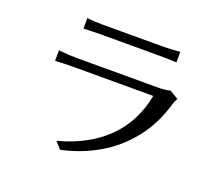

<svg xmlns="http://www.w3.org/2000/svg" viewBox="-129 -920 1258 1128"><g transform="rotate(20 500.0 -356.0)"><path d="M142.6 -445.3V-511.7Q210 -504.9 252.9 -504.9H754.9Q816.4 -504.9 838.9 -513.7L893.6 -481.4Q882.8 -459 877.9 -444.3Q839.8 -310.5 761.7 -211.9Q683.6 -113.3 577.1 -51.8Q470.7 9.8 348.6 35.2L310.5 -6.8Q497.1 -56.6 609.9 -168Q722.7 -279.3 754.9 -449.2H252.9Q201.2 -449.2 142.6 -445.3ZM234.4 -680.7V-746.1Q287.1 -741.2 333 -741.2H712.9Q754.9 -741.2 815.4 -747.1V-680.7Q755.9 -683.6 711.9 -683.6H333Q299.8 -683.6 234.4 -680.7Z"/></g></svg>

Font: GenEi LateGo v2
Style: Medium
Weight: 500
Designer: o_tamon (Modified)
Foundry: o_tamon / Adobe Systems Incorporated / FONT 910 / Philipp H. Poll
Version: Version 2.1;Original Version 1.004